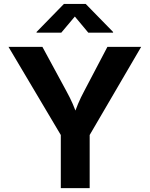

<svg xmlns="http://www.w3.org/2000/svg" viewBox="-20 -969 771 989"><path d="M293.2 0V-273.6L23.8 -727.5H198.5L321.4 -500.8Q340.3 -466.6 355 -433.1Q369.7 -399.5 385.3 -352.8H352.6Q367.6 -400 381.9 -433.7Q396.2 -467.5 414.2 -500.8L533.2 -727.5H707.1L441.9 -273.6V0ZM295.7 -800.8H168.4V-804.4L309.2 -948.7H421.5L562.5 -804.4V-800.8H434.8L365.5 -883.8Z"/></svg>

Font: Atlassian Sans
Style: Regular
Weight: 400
Designer: Rasmus Andersson
Foundry: Modifications by Atlassian Pty Ltd, manufactured by rsms
Version: Version 4.001;git-9221beed3